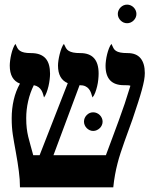

<svg xmlns="http://www.w3.org/2000/svg" viewBox="-20 -806 675 826"><path d="M435.5 -138.2Q450.2 -177.7 463.9 -214.4Q477.5 -251 490.7 -286.9Q503.9 -322.8 516.4 -359.6Q528.8 -396.5 541 -437Q536.6 -439 530 -439.2Q523.4 -439.5 513.2 -439.5Q434.1 -439.5 434.1 -522.9Q434.1 -532.2 435.8 -545.7Q437.5 -559.1 440.9 -572.8Q444.3 -586.4 449 -598.4Q453.6 -610.4 459.5 -617.2Q463.9 -606.9 467.8 -599.4Q471.7 -591.8 478.8 -587.2Q485.8 -582.5 497.6 -580.1Q509.3 -577.6 529.3 -577.6Q566.4 -577.6 584.7 -555.4Q603 -533.2 603 -491.7Q603 -477.5 599.9 -460.2Q596.7 -442.9 590.3 -419.4Q584 -396 574 -365.2Q564 -334.5 550.3 -293.5Q543 -272.5 533.9 -248Q524.9 -223.6 515.9 -198.2Q506.8 -172.9 498.8 -148.2Q490.7 -123.5 485.4 -102.1Q479.5 -79.6 474.9 -54.2Q470.2 -28.8 467.3 0H65.9Q65.9 -17.1 64.7 -34.2Q63.5 -51.3 61 -69.8Q58.6 -88.4 55.4 -108.9Q52.2 -129.4 47.9 -152.8Q43.9 -174.3 40.8 -192.1Q37.6 -210 35.2 -226.3Q32.7 -242.7 31.5 -259.8Q30.3 -276.9 30.3 -296.9Q30.3 -338.4 39.1 -376.5Q47.9 -414.6 65.9 -446.3Q22 -462.9 22 -523.9Q22 -533.2 23.7 -546.4Q25.4 -559.6 28.6 -573Q31.7 -586.4 36.4 -598.4Q41 -610.4 46.4 -617.2Q50.8 -606.9 54.9 -599.4Q59.1 -591.8 66.2 -587.2Q73.2 -582.5 84.2 -580.1Q95.2 -577.6 112.8 -577.6Q135.7 -577.6 151.4 -571.5Q167 -565.4 176.8 -554Q186.5 -542.5 190.9 -526.1Q195.3 -509.8 195.3 -488.8Q195.3 -478 193.6 -463.6Q191.9 -449.2 188.5 -434.8Q185.1 -420.4 180.2 -407.5Q175.3 -394.5 169.4 -386.7Q167.5 -393.6 165 -401.9Q162.6 -410.2 158 -417.7Q153.3 -425.3 145.5 -431.2Q137.7 -437 125.5 -439.5Q109.4 -407.2 101.1 -370.8Q92.8 -334.5 92.8 -297.9Q92.8 -272.9 95 -254.6Q97.2 -236.3 101.1 -219.2Q105 -202.1 110.6 -183.3Q116.2 -164.6 123 -138.2H150.4L271.5 -448.2Q229.5 -465.8 229.5 -523.9Q229.5 -533.2 231.4 -546.4Q233.4 -559.6 236.8 -573.2Q240.2 -586.9 244.9 -598.9Q249.5 -610.8 254.9 -617.2Q259.3 -606.9 263.7 -599.4Q268.1 -591.8 275.6 -587.2Q283.2 -582.5 294.9 -580.1Q306.6 -577.6 325.7 -577.6Q404.3 -577.6 404.3 -489.7Q404.3 -478 402.8 -463.6Q401.4 -449.2 397.9 -434.8Q394.5 -420.4 389.6 -407.5Q384.8 -394.5 377.9 -386.7Q375 -397 371.6 -406.5Q368.2 -416 362.3 -423.3Q356.4 -430.7 346.9 -435.1Q337.4 -439.5 322.3 -439.5L210 -138.2H435.5ZM421.4 -282.7Q421.4 -274.9 418.2 -267.6Q415 -260.3 409.4 -254.9Q403.8 -249.5 396.5 -246.1Q389.2 -242.7 380.9 -242.7Q372.6 -242.7 365.5 -246.1Q358.4 -249.5 353 -254.9Q347.7 -260.3 344.5 -267.6Q341.3 -274.9 341.3 -282.7Q341.3 -298.8 353 -310.8Q364.7 -322.8 380.9 -322.8Q389.2 -322.8 396.5 -319.6Q403.8 -316.4 409.4 -310.8Q415 -305.2 418.2 -297.9Q421.4 -290.5 421.4 -282.7ZM566.9 -746.1Q566.9 -737.8 563.7 -730.7Q560.5 -723.6 554.9 -718Q549.3 -712.4 542 -709.2Q534.7 -706.1 526.9 -706.1Q518.6 -706.1 511.5 -709.2Q504.4 -712.4 498.8 -718Q493.2 -723.6 490 -730.7Q486.8 -737.8 486.8 -746.1Q486.8 -753.9 490 -761.2Q493.2 -768.6 498.8 -774.2Q504.4 -779.8 511.5 -783Q518.6 -786.1 526.9 -786.1Q534.7 -786.1 542 -783Q549.3 -779.8 554.9 -774.2Q560.5 -768.6 563.7 -761.2Q566.9 -753.9 566.9 -746.1Z"/></svg>

Font: Cardo
Style: Bold
Weight: 700
Designer: David J. Perry
Foundry: David J. Perry
Version: Version 1.0011